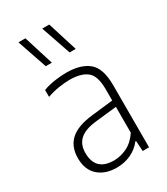

<svg xmlns="http://www.w3.org/2000/svg" viewBox="-200 -896 864 993"><g transform="rotate(-30 231.5 -400.0)"><path d="M196.5 8Q128 8 86.8 -29Q45.5 -66 45.5 -134.5Q45.5 -203.5 88 -242Q130.5 -280.5 221 -290.5L348.5 -305V-372.5Q348.5 -453 313 -480.5Q277.5 -508 211 -508Q182 -508 146.5 -502.5Q111 -497 75 -484.5V-525.5Q104.5 -537 142.5 -542.8Q180.5 -548.5 213.5 -548.5Q300 -548.5 346.2 -510.2Q392.5 -472 392.5 -371.5V0H354.5L350.5 -62H346.5Q320.5 -28 281.5 -10Q242.5 8 196.5 8ZM92.5 -139Q92.5 -31.5 203 -31.5Q240.5 -31.5 279.2 -49.5Q318 -67.5 348.5 -112.5V-267L221.5 -253Q154 -245.5 123.2 -217.2Q92.5 -189 92.5 -139ZM282 -630.5 221 -808H263L318.5 -630.5ZM139.5 -630.5 79 -808H120.5L176 -630.5Z"/></g></svg>

Font: Encode Sans SemiCondensed SemiCondensed ExtraLight
Style: Regular
Weight: 200
Width: 4
Designer: Multiple Designers
Foundry: Impallari Type
Version: Version 3.000; ttfautohint (v1.8.3) -l 8 -r 50 -G 200 -x 14 